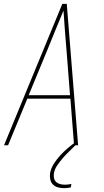

<svg xmlns="http://www.w3.org/2000/svg" viewBox="-20 -755 540 998"><path d="M1 0 304 -735H327L386 0H365L346 -242H122L22 0ZM344 -260 326 -490Q322 -542 317.5 -594.5Q313 -647 310 -700Q288 -647 266.5 -594.5Q245 -542 224 -490L129 -260ZM313 223Q297 223 281.5 219Q266 215 255.5 204.5Q245 194 241.5 178.5Q238 163 240 147Q244 122 258.5 98.5Q273 75 291.5 54.5Q310 34 331 16Q352 -2 375 -18L372 0Q355 17 338 33.5Q321 50 305.5 68Q290 86 276.5 106Q263 126 260 148Q258 160 261 172Q264 184 272.5 191.5Q281 199 293 202Q305 205 317 205Q326 205 334.5 204Q343 203 351 201L348 219Q339 221 330.5 222Q322 223 313 223Z"/></svg>

Font: Iosevka SS04 Thin Oblique
Style: Regular
Weight: 100
Italic angle: -9°
Monospace: yes
Designer: Belleve Invis
Foundry: Belleve Invis
Version: Version 19.0.0; ttfautohint (v1.8.4)